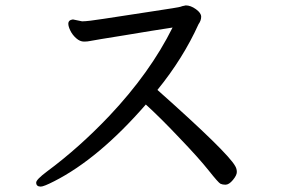

<svg xmlns="http://www.w3.org/2000/svg" viewBox="-20 -684 1040 711"><path d="M131 7Q142 7 181 -13Q346 -97 520 -297Q573 -249 642 -176Q716 -99 752.5 -53Q789 -7 796.5 -3.5Q804 0 815 0Q828 0 842.5 -17.5Q857 -35 857 -47Q857 -59 851 -69Q823 -120 563 -351Q658 -468 715 -594Q725 -608 725 -622Q725 -636 705.5 -650Q686 -664 668 -664Q652 -661 648.5 -659Q645 -657 535 -640.5Q425 -624 365 -614.5Q305 -605 284 -605L250 -612Q233 -610 233 -596Q233 -586 240.5 -570.5Q248 -555 262 -542.5Q276 -530 291 -530Q304 -530 312.5 -532Q321 -534 355.5 -539.5Q390 -545 439 -553Q488 -561 539 -569.5Q590 -578 619 -582Q536 -415 385 -255Q273 -137 154 -49Q114 -19 114 -8Q114 7 131 7Z"/></svg>

Font: LXGW WenKai Mono TC
Style: Bold
Weight: 700
Designer: LXGW / Fontworks Inc.
Foundry: LXGW / Fontworks Inc.
Version: Version 1.330